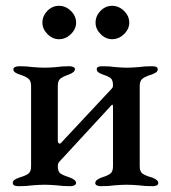

<svg xmlns="http://www.w3.org/2000/svg" viewBox="-20 -638 589 661"><path d="M24 -8Q24 -15 30 -19Q36 -23 47 -27Q68 -33 77.5 -40Q87 -47 87 -65V-342Q87 -360 77.5 -367.5Q68 -375 49 -381Q37 -385 31.5 -389Q26 -393 26 -400Q26 -405 32.5 -407.5Q39 -410 46 -410Q74 -410 93 -407Q117 -405 134 -405Q151 -405 173 -407Q193 -410 219 -410Q226 -410 232 -407.5Q238 -405 238 -400Q238 -389 216 -381Q196 -374 187.5 -367Q179 -360 179 -342V-153Q179 -147 183 -144.5Q187 -142 190 -146L363 -331Q364 -332 366.5 -335Q369 -338 369 -344Q369 -362 361.5 -368.5Q354 -375 335 -381Q324 -385 318.5 -389Q313 -393 313 -400Q313 -410 332 -410Q359 -410 378 -407Q400 -405 417 -405Q433 -405 457 -407Q477 -410 504 -410Q523 -410 523 -400Q523 -393 517.5 -389Q512 -385 501 -381Q481 -375 471 -367.5Q461 -360 461 -342V-65Q461 -47 471 -40Q481 -33 503 -27Q525 -19 525 -8Q525 -2 519 0.5Q513 3 506 3Q478 3 458 0Q432 -2 416 -2Q399 -2 375 0Q354 3 327 3Q320 3 314 0.5Q308 -2 308 -8Q308 -19 330 -27Q350 -33 359.5 -40Q369 -47 369 -65V-271Q369 -281 364 -276L185 -82Q179 -77 179 -65Q179 -47 188.5 -40.5Q198 -34 220 -27Q242 -19 242 -8Q242 -3 236 0Q230 3 223 3Q196 3 175 0Q151 -2 134 -2Q118 -2 92 0Q73 3 44 3Q24 3 24 -8ZM126 -560Q126 -583 143 -600.5Q160 -618 183 -618Q206 -618 224 -600.5Q242 -583 242 -560Q242 -538 224 -520.5Q206 -503 183 -503Q161 -503 143.5 -520.5Q126 -538 126 -560ZM309 -560Q309 -583 326 -600.5Q343 -618 366 -618Q389 -618 407 -600.5Q425 -583 425 -560Q425 -538 407 -520.5Q389 -503 366 -503Q344 -503 326.5 -520.5Q309 -538 309 -560Z"/></svg>

Font: EB Garamond Medium
Style: Regular
Weight: 500
Designer: Georg Duffner and Octavio Pardo
Foundry: Georg Duffner
Version: Version 1.000